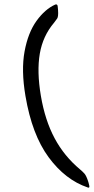

<svg xmlns="http://www.w3.org/2000/svg" viewBox="-20 -718 434 883"><path d="M97 -277Q77 -395 93 -481.5Q109 -568 148 -622Q187 -676 234 -697Q243 -700 245 -691Q245 -688 246 -682Q247 -676 247 -671Q249 -642 243 -633Q237 -624 229 -614Q177 -553 163 -471Q149 -389 168 -277Q187 -165 231 -82.5Q275 0 348 61Q360 71 368.5 80.5Q377 90 386 118Q388 123 389 129Q390 135 391 138Q392 148 383 144Q280 109 203.5 5Q127 -99 97 -277Z"/></svg>

Font: Zain
Style: Italic
Weight: 400
Italic angle: -10°
Designer: Zain,Boutros
Foundry: Mobile Telecommunications Company (Zain), 2024
Version: Version 1.51; ttfautohint (v1.8.4)